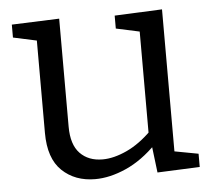

<svg xmlns="http://www.w3.org/2000/svg" viewBox="-44 -580 708 636"><g transform="rotate(-5 310.0 -261.5)"><path d="M248 9Q181 9 138 -32Q95 -73 95 -158V-477L105 -463L17 -482V-525L175 -531V-172Q175 -112 203 -83Q231 -54 278 -54Q315 -54 358.5 -74Q402 -94 444 -136L437 -118V-479L447 -463L359 -482V-525L517 -532V-49L505 -62L596 -45V-1L455 5L443 -94L455 -90Q405 -39 351 -15Q297 9 248 9Z"/></g></svg>

Font: Bitter Thin
Style: Regular
Weight: 400
Version: Version 3.021